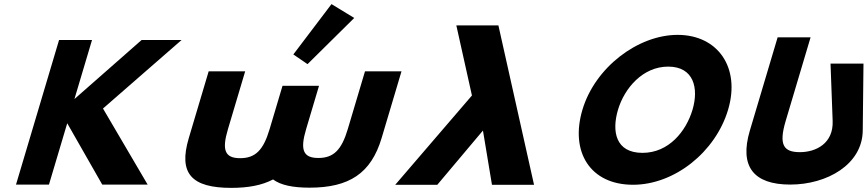

<svg xmlns="http://www.w3.org/2000/svg" viewBox="-20 -896 4207 931"><path d="M695.9 -0.9 479.4 -369.8 860.5 -702.1H666.7L340.9 -415.7L426.2 -702.1H266.4L57.6 -0.9H217.4L306 -298.4L475.8 -0.9Z M1402.4 -632 1471.2 -585 1697.7 -808.9 1587.4 -876.1ZM1168.8 -550H991.8L895.3 -226C844.1 -54 909.5 15 1101.5 15C1184 15 1250.7 2.3 1304 -25.9C1340.7 1.6 1399.4 14 1480.8 14C1672.8 14 1779.4 -55 1830.6 -227L1926.8 -550H1749.8L1666.4 -270C1636.3 -169 1597.7 -130 1523.7 -130C1449.7 -130 1434.3 -169 1464.4 -270L1526.9 -480H1349.9L1287.1 -269C1257 -168 1218.4 -129 1144.4 -129C1070.4 -129 1055 -168 1085.1 -269Z M2365.5 0 2321.8 -263 2100.5 0H1896.5L2268.4 -433L2192.7 -773H2396.7L2569.5 0Z M2804.2 -363.9C2743.2 -159.1 2842.1 -0.1 3049.5 -0.1C3250.9 -0.1 3449.5 -159.1 3510.5 -363.9C3571.5 -568.8 3460.5 -726.9 3265.9 -726.9C3072.9 -726.9 2865.2 -568.8 2804.2 -363.9ZM2976.7 -363.9C3007.9 -468.5 3096.8 -573 3220 -573C3344.1 -573 3369.1 -468.5 3338 -363.9C3306.9 -259.4 3223 -154.8 3095.5 -154.8C2964.6 -154.8 2945.6 -259.4 2976.7 -363.9Z M4167 -587.5H4007.2L4017.5 -309.5C4021.6 -200.5 3936.8 -158.2 3858.6 -158.2C3780.4 -158.2 3754.8 -192.2 3789.7 -309.5L3910.5 -715H3750.7L3616 -262.8C3564.4 -89.4 3633.3 -1 3811.8 -1C3990.3 -1 4161.6 -98.6 4163.4 -262.8Z"/></svg>

Font: Hussar
Style: BdOblThree
Weight: 700
Foundry: Cannot Into Space Fonts
Version: Version 2.00